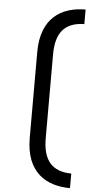

<svg xmlns="http://www.w3.org/2000/svg" viewBox="-67 -846 546 1131"><g transform="rotate(5 206.0 -280.0)"><path d="M130 -26C130 178 252 248 392 248V162C277 160 224 97 224 -32V-528C224 -657 277 -720 392 -722V-808C252 -808 130 -738 130 -534Z"/></g></svg>

Font: Space Text Medium
Style: Regular
Weight: 500
Designer: Florian Karsten (Space Text), Colophon Foundry (Space Mono)
Foundry: Florian Karsten
Version: Version 1.003;PS 001.003;hotconv 1.0.88;makeotf.lib2.5.64775